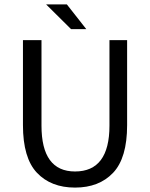

<svg xmlns="http://www.w3.org/2000/svg" viewBox="-20 -838 680 870"><path d="M84 -271V-656H168V-269Q168 -61 320 -61Q476 -61 476 -269V-656H556V-271Q556 -122 492.5 -55Q429 12 320 12Q211 12 147.5 -55Q84 -122 84 -271ZM189 -818H283L371 -706H302Z"/></svg>

Font: RibengUni
Style: Regular
Weight: 400
Designer: (1) Dr. Andrew Glass (Senior Program Manager at Microsoft Corporation)
(2) Bivuti Chakma (Chakma Font Designer & Keyboar
Foundry: Bivuti Chakma
Version: Version 2.2022; Updated on: 03 June 2022; Friday